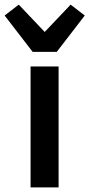

<svg xmlns="http://www.w3.org/2000/svg" viewBox="-65 -809 386 829"><path d="M67 0V-522H188V0ZM76 -585 -45 -742 16 -789 128 -671 240 -789 301 -742 180 -585Z"/></svg>

Font: IBM Plex Sans Condensed SemiBold
Style: Regular
Weight: 600
Width: 3
Designer: Mike Abbink, Paul van der Laan, Pieter van Rosmalen
Foundry: Bold Monday
Version: Version 1.3